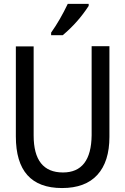

<svg xmlns="http://www.w3.org/2000/svg" viewBox="-20 -951 640 981"><path d="M539.1 -714.8V-252Q539.1 -125 477.5 -57.6Q416 9.8 296.9 9.8Q61 9.8 61 -253.9V-713.9H151.9V-258.8Q151.9 -69.8 301.8 -69.8Q445.8 -69.8 448.2 -259.8V-714.8ZM241.2 -784.2Q287.1 -849.1 326.2 -931.2H433.1V-920.9Q378.4 -836.4 300.3 -771H241.2Z"/></svg>

Font: WenQuanYi Micro Hei Mono
Style: Regular
Weight: 400
Foundry: Ascender Corporation
Version: Version 0.2.0-beta